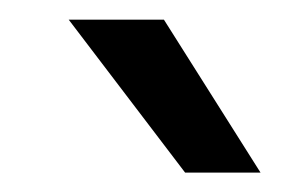

<svg xmlns="http://www.w3.org/2000/svg" viewBox="-20 -770 308 195"><path d="M49.8 -750H146.5L244.6 -594.7H168Z"/></svg>

Font: Selawik
Style: Regular
Weight: 400
Designer: Aaron Bell
Foundry: Microsoft Corporation
Version: Version 1.01